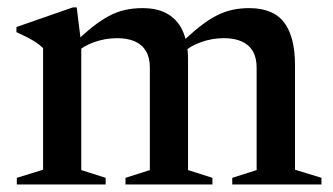

<svg xmlns="http://www.w3.org/2000/svg" viewBox="-20 -488 881 508"><path d="M195 -371V-38L259.5 -17.5V0H24.5V-17.5L94 -39V-360.5Q85 -370 69.5 -379.5Q54 -389 23.5 -403V-416.5L173 -468.5H183ZM477.5 -331.5V-38L542 -17.5V0H312V-17.5L376.5 -38V-309Q376.5 -335.5 366.2 -352.8Q356 -370 336.8 -378.5Q317.5 -387 290 -387Q258.5 -387 229.2 -376.5Q200 -366 184 -350.5L170 -367.5Q200 -397 224.2 -416.2Q248.5 -435.5 269.8 -446.5Q291 -457.5 312.2 -462Q333.5 -466.5 357 -466.5Q399.5 -466.5 426.2 -449.5Q453 -432.5 465.2 -402Q477.5 -371.5 477.5 -331.5ZM760.5 -316V-39L830.5 -17.5V0H594.5V-17.5L659 -38V-309Q659 -335.5 648.8 -352.8Q638.5 -370 619.2 -378.5Q600 -387 572.5 -387Q541 -387 511.8 -376.5Q482.5 -366 467 -350.5L452.5 -367.5Q482.5 -397 506.8 -416.2Q531 -435.5 552.5 -446.5Q574 -457.5 595 -462Q616 -466.5 639.5 -466.5Q703 -466.5 731.8 -428.5Q760.5 -390.5 760.5 -316Z"/></svg>

Font: Newsreader 36pt Medium
Style: Regular
Weight: 500
Designer: Hugues Gentile
Foundry: Production Type
Version: Version 1.003